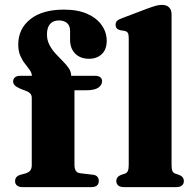

<svg xmlns="http://www.w3.org/2000/svg" viewBox="-20 -769 799 789"><path d="M286 -92Q286 -76 291.5 -67.2Q297 -58.5 310 -57L361.5 -51Q374.5 -49.5 380.2 -42.5Q386 -35.5 386 -25.5Q386 0 354.5 0H72.5Q58.5 0 50.2 -6.5Q42 -13 42 -24Q42 -35 47.8 -41.5Q53.5 -48 66.5 -51.5L83.5 -56Q98.5 -60.5 104.5 -68.5Q110.5 -76.5 110.5 -91V-367Q110.5 -376.5 105.5 -383.2Q100.5 -390 86.5 -395.5L64.5 -404Q47 -411.5 40.5 -418.5Q34 -425.5 34 -434.5Q34 -444.5 41.2 -451Q48.5 -457.5 64 -457.5H147.5L111 -441V-456.5Q111 -468.5 102.8 -480.5Q94.5 -492.5 83.2 -506.5Q72 -520.5 63.5 -539.8Q55 -559 55 -586Q55 -650.5 104.5 -690Q154 -729.5 243 -729.5Q299.5 -729.5 338.8 -712Q378 -694.5 398.2 -665.2Q418.5 -636 418.5 -602Q418.5 -565.5 398.2 -546.5Q378 -527.5 346 -527.5Q310.5 -527.5 289.2 -548.5Q268 -569.5 268 -605.5V-641.5Q268 -663.5 255.5 -674.2Q243 -685 222.5 -685Q198 -685 185.5 -670.2Q173 -655.5 173 -628Q173 -604 183 -584.8Q193 -565.5 207.8 -549.2Q222.5 -533 237.5 -518.2Q252.5 -503.5 262.5 -488.8Q272.5 -474 272.5 -456.5V-432L253.5 -457.5H370.5Q384 -457.5 391.8 -451.8Q399.5 -446 399.5 -435.5Q399.5 -419.5 384 -408.8Q368.5 -398 333 -398H286ZM685 -711V-91.5Q685 -74 688.5 -66.2Q692 -58.5 700.5 -55.5L715.5 -50.5Q726 -46.5 730.8 -40Q735.5 -33.5 735.5 -25Q735.5 -13.5 727.8 -6.8Q720 0 703 0H490.5Q473.5 0 465.8 -6.8Q458 -13.5 458 -25Q458 -33.5 462.8 -40Q467.5 -46.5 478 -50.5L493.5 -55.5Q501.5 -58.5 505.2 -66.2Q509 -74 509 -91.5V-614Q509 -628 505 -634Q501 -640 492.5 -642L473.5 -645Q464 -647.5 459.5 -653Q455 -658.5 455 -667Q455 -677 460.8 -683Q466.5 -689 482 -694.5L585 -733.5Q608 -742 621.2 -745.5Q634.5 -749 645 -749Q665 -749 675 -738.5Q685 -728 685 -711Z"/></svg>

Font: Fraunces
Style: Bold
Weight: 700
Version: Version 1.000;[b76b70a41]